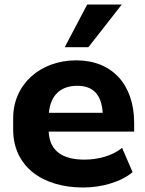

<svg xmlns="http://www.w3.org/2000/svg" viewBox="-20 -816 641 847"><path d="M347.2 11.2C429.2 11.2 514.2 -13.7 564.9 -56.6L518.6 -163.6C474.6 -127.9 411.6 -111.8 352.5 -111.8C255.9 -111.8 198.7 -149.9 194.8 -235.4H571.8V-273.9C571.8 -442.4 475.1 -549.8 316.4 -549.8C159.7 -549.8 38.1 -446.3 38.1 -294.4V-244.6C38.1 -82 166.5 11.2 347.2 11.2ZM370.1 -607.9 517.1 -795.9H364.7L265.6 -607.9ZM321.3 -437.5C389.2 -437.5 427.7 -400.4 433.1 -318.4H195.8C203.1 -398.9 250 -437.5 321.3 -437.5Z"/></svg>

Font: Winston ExtraBold
Style: Regular
Weight: 800
Designer: Vernon Adams, Kim Jin-seong, David Berlow, Cristiano Sobral
Foundry: The Winston Project Authors
Version: Version 3.004